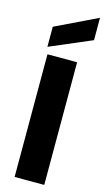

<svg xmlns="http://www.w3.org/2000/svg" viewBox="-146 -1024 582 1069"><g transform="rotate(15 144.5 -489.5)"><path d="M59.1 0V-707H230V0ZM47.9 -747.1V-862.8L289.1 -979V-850.1Z"/></g></svg>

Font: Biathlonist
Style: Bold
Weight: 700
Designer: Go4gold
Foundry: Go4gold
Version: Version 3.010;FEAKit 1.0